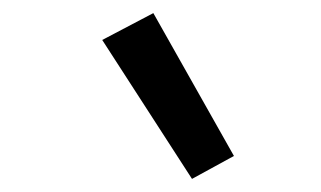

<svg xmlns="http://www.w3.org/2000/svg" viewBox="-20 -818 490 293"><path d="M273 -545 136 -757 214 -798 337 -580Z"/></svg>

Font: Iosevka Custom Oblique
Style: Regular
Weight: 400
Italic angle: -9°
Designer: Belleve Invis
Foundry: Belleve Invis
Version: Version 27.0.1